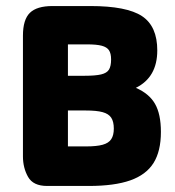

<svg xmlns="http://www.w3.org/2000/svg" viewBox="-20 -616 579 636"><path d="M430 -325Q501 -360 501 -449Q501 -529 450.5 -562.5Q400 -596 279 -596H154Q102 -596 79 -573.5Q56 -551 56 -498V-98Q56 -60 73 -30Q90 0 136 0H274Q359 0 411.5 -18.5Q464 -37 488.5 -76Q513 -115 513 -179Q513 -238 493.5 -272Q474 -306 430 -325ZM205 -365V-469H269Q300 -469 317 -464.5Q334 -460 341 -449.5Q348 -439 348 -419Q348 -397 341 -385.5Q334 -374 315 -369.5Q296 -365 260 -365ZM205 -131V-250H264Q300 -250 320 -244.5Q340 -239 348.5 -226Q357 -213 357 -190Q357 -168 348.5 -155Q340 -142 320 -136.5Q300 -131 265 -131Z"/></svg>

Font: Beiruti Black
Style: Regular
Weight: 900
Designer: Arlette Boutros
Foundry: Boutros
Version: Version 1.41